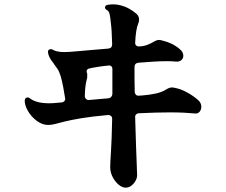

<svg xmlns="http://www.w3.org/2000/svg" viewBox="-20 -810 1040 885"><path d="M559 55Q543 55 526.5 41Q510 27 499 5.5Q488 -16 488 -39Q488 -58 491.5 -111Q495 -164 497 -263Q497 -271 491.5 -275.5Q486 -280 479 -280Q402 -273 354.5 -265Q307 -257 279 -250Q251 -243 234 -238.5Q217 -234 202 -234Q175 -234 149.5 -253Q124 -272 108.5 -299Q93 -326 94 -348Q96 -357 102 -360Q104 -361 107 -361Q112 -361 116 -358Q146 -334 206 -334Q215 -334 224 -334.5Q233 -335 243 -336L265 -338Q273 -339 277.5 -345Q282 -351 280 -358Q276 -385 271 -410.5Q266 -436 260 -458Q253 -481 244.5 -493Q236 -505 228 -516V-517Q203 -546 201 -570Q201 -578 207 -582Q215 -585 221 -582Q231 -576 244 -573Q257 -570 276 -570Q296 -570 327 -573Q362 -576 401.5 -579.5Q441 -583 479 -586Q497 -588 497 -606Q496 -644 494.5 -667Q493 -690 491 -703Q489 -728 485.5 -744Q482 -760 471 -765Q464 -768 464 -777Q466 -785 473 -787Q487 -790 502 -790Q525 -790 552 -780.5Q579 -771 607 -748Q621 -737 621 -720Q621 -709 617 -701Q606 -675 603 -613V-611Q603 -605 607.5 -600.5Q612 -596 618 -596Q640 -596 658.5 -603Q677 -610 693 -620Q704 -626 712 -626Q717 -626 721 -625Q725 -624 729 -623Q751 -618 771.5 -608Q792 -598 808 -584Q817 -577 821 -569Q825 -561 825 -553Q825 -541 816 -533Q807 -525 792 -526Q783 -527 773 -527.5Q763 -528 751 -528Q723 -528 688.5 -526Q654 -524 619 -521Q600 -519 600 -501V-452Q600 -436 600.5 -419.5Q601 -403 601 -386Q601 -379 606.5 -373.5Q612 -368 619 -369L636 -370Q671 -373 698.5 -379Q726 -385 745 -397Q753 -402 759.5 -404.5Q766 -407 773 -407Q778 -407 784.5 -405.5Q791 -404 799 -402Q819 -397 846 -382Q873 -367 894 -348Q908 -335 908 -318Q908 -305 900 -295Q892 -285 878 -287Q858 -289 829 -290.5Q800 -292 765 -292Q734 -292 697 -291Q660 -290 621 -288Q613 -288 607.5 -282.5Q602 -277 603 -269Q605 -197 607 -139Q609 -81 610.5 -45.5Q612 -10 612 -2Q612 17 596 36Q580 55 559 55ZM390 -349 480 -357Q488 -358 493 -364Q498 -370 498 -377V-492Q498 -500 493 -504.5Q488 -509 480 -508Q451 -505 429 -501.5Q407 -498 390 -494Q384 -493 381 -487.5Q378 -482 380 -476Q382 -473 382 -469.5Q382 -466 382 -462Q382 -458 382 -454Q382 -450 380 -445Q375 -425 373 -404.5Q371 -384 371 -366Q371 -359 377 -353.5Q383 -348 390 -349Z"/></svg>

Font: Zen Antique Soft
Style: Regular
Weight: 400
Designer: Yoshimichi Ohira
Foundry: Positype
Version: Version 1.001